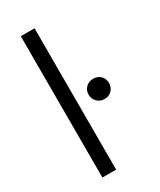

<svg xmlns="http://www.w3.org/2000/svg" viewBox="-185 -784 707 847"><g transform="rotate(-30 169.0 -360.0)"><path d="M74 0V-720H144V0ZM256 -295Q234 -295 219 -310Q204 -325 204 -347Q204 -369 219 -383.5Q234 -398 256 -398Q279 -398 293.5 -383.5Q308 -369 308 -347Q308 -325 293.5 -310Q279 -295 256 -295Z"/></g></svg>

Font: DM Sans 9pt Light
Style: Regular
Weight: 300
Version: Version 4.004;gftools[0.9.30]